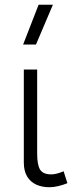

<svg xmlns="http://www.w3.org/2000/svg" viewBox="-20 -772 333 806"><path d="M187 14Q156.5 14 132.2 3Q108 -8 94 -31Q80 -54 80 -90V-480H136V-128Q136 -78.5 148.8 -59.2Q161.5 -40 195 -40Q206.5 -40 219.8 -43.5Q233 -47 247 -53L263 -3Q244.5 4.5 224.8 9.2Q205 14 187 14ZM77 -585 142 -752H202L131 -585Z"/></svg>

Font: Geologica Cursive Thin
Style: Regular
Weight: 250
Designer: Sindre Bremnes, Frode Helland
Foundry: Monokrom Skriftforlag AS
Version: Version 1.010;gftools[0.9.28]